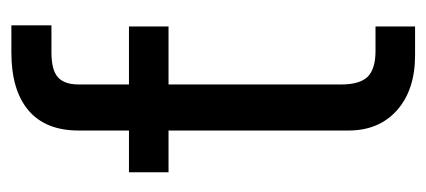

<svg xmlns="http://www.w3.org/2000/svg" viewBox="-231 -537 768 346"><g transform="rotate(-90 153.0 -364.0)"><path d="M226.6 0Q164.1 0 127.4 -32.5Q90.8 -64.9 90.8 -120.1V-444.3H15.6V-515.6H90.8V-606.4Q90.8 -666 127.2 -696.8Q163.6 -727.5 231.4 -727.5H280.3V-655.3H231.4Q200.2 -655.3 187 -643.8Q173.8 -632.3 173.8 -606.4V-515.6H278.3V-444.3H173.8V-132.8Q173.8 -99.6 187.7 -85.4Q201.7 -71.3 234.4 -71.3H278.3V0Z"/></g></svg>

Font: Inter Display
Style: Regular
Weight: 400
Designer: Rasmus Andersson
Foundry: rsms
Version: Version 4.000;git-37864ae